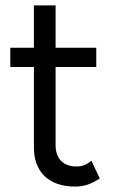

<svg xmlns="http://www.w3.org/2000/svg" viewBox="-20 -676 418 708"><path d="M258 12Q185 12 145 -26Q105 -64 105 -133V-429H18V-500H105V-656H185V-500H335V-429H185V-141Q185 -103 205.5 -82.5Q226 -62 263 -62Q275 -62 286.5 -65.5Q298 -69 317 -83L348 -18Q322 -1 301 5.5Q280 12 258 12Z"/></svg>

Font: Figtree Light
Style: Regular
Weight: 400
Version: Version 2.002